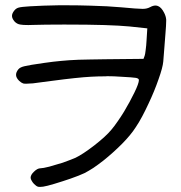

<svg xmlns="http://www.w3.org/2000/svg" viewBox="-20 -717 694 735"><path d="M110.4 -12.7Q105 -18.1 101.1 -25.4Q97.2 -32.2 97.2 -36.6Q97.2 -47.9 110.4 -60.1Q123.5 -72.8 134.8 -72.8Q144 -72.8 168.9 -79.1Q193.8 -85.9 220.2 -94.2Q233.9 -99.1 246.6 -104Q259.8 -108.9 268.6 -112.8Q296.4 -126 341.3 -160.6Q385.7 -195.3 406.2 -220.2Q417.5 -233.4 430.2 -252Q442.9 -270 455.1 -290Q477.5 -327.6 494.6 -362.8Q511.7 -397.9 511.7 -410.6Q511.7 -416.5 500.5 -418.9Q488.8 -420.9 442.9 -423.3Q416 -425.3 390.6 -425.3Q386.7 -424.8 383.8 -424.8Q355.5 -424.8 328.6 -423.3Q275.9 -420.4 180.7 -407.7Q154.8 -404.3 136.2 -401.9Q118.2 -399.4 106 -397.9Q89.8 -396.5 80.1 -396.5Q72.3 -396.5 68.8 -397.5Q61.5 -399.9 53.2 -407.7Q42 -418.9 41.5 -429.2Q41.5 -430.2 41.5 -431.2Q41.5 -440.9 50.3 -451.7Q56.6 -459.5 73.2 -463.4Q90.3 -467.8 148.9 -476.1Q185.5 -481.4 214.4 -483.9Q243.2 -486.8 281.2 -488.3Q301.8 -488.8 326.7 -489.3Q351.6 -489.7 383.8 -490.2Q432.1 -490.7 529.3 -491.7Q530.8 -495.6 533.7 -503.4Q535.6 -508.3 537.6 -525.4Q540 -542.5 541 -562Q542 -577.1 543.9 -608.4Q521 -610.8 475.6 -615.7Q440.4 -619.1 379.4 -621.1Q318.4 -623 226.1 -623Q184.6 -623 155.8 -622.6Q127 -621.6 107.4 -621.6Q97.2 -621.1 88.4 -621.1Q66.9 -621.1 57.6 -623Q44.4 -625 35.2 -635.3Q25.9 -646.5 25.9 -656.2Q25.9 -666 35.2 -677.2Q42 -685.5 51.8 -688Q62 -690.9 95.2 -692.9Q142.6 -695.8 204.6 -696.8Q214.4 -696.8 234.4 -696.8Q281.2 -696.8 327.1 -695.3Q359.9 -694.3 389.6 -692.9Q419.4 -690.9 444.3 -689Q506.8 -683.1 524.9 -683.1Q526.4 -683.1 527.3 -683.1Q542.5 -683.1 555.2 -689.9Q565.9 -695.8 575.2 -695.8Q580.1 -695.8 585 -693.8Q598.1 -688.5 608.4 -668Q615.2 -654.8 616.2 -642.1Q616.2 -640.1 616.2 -636.7Q616.2 -621.6 613.3 -587.4Q611.3 -562 608.9 -530.8Q606.4 -499.5 605 -481.4Q603 -458.5 586.9 -413.6Q571.3 -368.2 548.8 -320.8Q537.1 -295.4 524.4 -271.5Q511.7 -247.6 499 -229Q481 -200.7 446.8 -166Q412.1 -131.3 375.5 -102.1Q356 -86.9 337.4 -74.2Q318.4 -62 303.2 -54.2Q293.9 -49.8 280.3 -44.4Q266.1 -39.1 250 -33.2Q220.2 -22.9 189.5 -13.7Q158.7 -4.4 145 -2.4Q138.2 -1.5 133.3 -1.5Q127.9 -1.5 125 -2.4Q118.7 -4.4 110.4 -12.7Z"/></svg>

Font: Casuwalt
Style: Regular
Weight: 400
Designer: Walter E Stewart
Version: 0.1